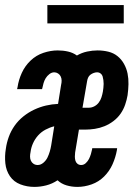

<svg xmlns="http://www.w3.org/2000/svg" viewBox="-31 -726 551 754"><path d="M104 8Q75 8 49 -2Q23 -12 8 -34Q-7 -56 -10 -84.5Q-13 -113 -8 -142Q-5 -165 3.5 -188.5Q12 -212 26.5 -232.5Q41 -253 61 -269Q81 -285 103.5 -295.5Q126 -306 149.5 -311.5Q173 -317 197 -318L209 -393Q211 -401 211 -409.5Q211 -418 207.5 -425.5Q204 -433 197 -437.5Q190 -442 182 -442Q172 -442 163 -435Q154 -428 148.5 -419Q143 -410 140 -399.5Q137 -389 135 -379Q135 -378 134.5 -377.5Q134 -377 134 -376H36Q37 -378 37 -380Q37 -382 38 -384Q42 -412 54.5 -439.5Q67 -467 89 -488Q111 -509 139.5 -518.5Q168 -528 196 -528Q217 -528 236.5 -523.5Q256 -519 271 -508Q290 -519 311 -523.5Q332 -528 352 -528Q374 -528 394.5 -523Q415 -518 430.5 -505.5Q446 -493 456 -475Q466 -457 470 -437Q474 -417 473.5 -395.5Q473 -374 470 -352Q467 -334 460.5 -315Q454 -296 442.5 -279.5Q431 -263 414.5 -250.5Q398 -238 379.5 -230.5Q361 -223 341.5 -220Q322 -217 304 -217H279L264 -127Q263 -119 263 -111Q263 -103 265 -95.5Q267 -88 273 -83Q279 -78 288 -78Q298 -78 306 -85.5Q314 -93 318.5 -102Q323 -111 326 -121Q329 -131 331 -141Q331 -142 331 -142.5Q331 -143 331 -144H429Q429 -142 428.5 -140Q428 -138 428 -136Q423 -108 411 -81Q399 -54 378 -33Q357 -12 329 -2Q301 8 273 8Q251 8 230.5 2Q210 -4 195 -18Q174 -4 150.5 2Q127 8 104 8ZM293 -303H318Q329 -303 339.5 -308.5Q350 -314 357 -323.5Q364 -333 367.5 -344Q371 -355 373 -366Q374 -373 375 -381Q376 -389 376 -396.5Q376 -404 375 -411.5Q374 -419 372 -426Q370 -433 364 -437.5Q358 -442 350 -442Q344 -442 337 -439.5Q330 -437 324 -432.5Q318 -428 315 -421Q312 -414 311 -407ZM117 -78Q129 -78 139.5 -87Q150 -96 155.5 -107.5Q161 -119 164.5 -131Q168 -143 170 -155L182 -230Q165 -226 148 -217Q131 -208 118.5 -194Q106 -180 98.5 -163Q91 -146 89 -129Q87 -120 87 -111Q87 -102 90.5 -94.5Q94 -87 101 -82.5Q108 -78 117 -78ZM455 -634H155V-706H455Z"/></svg>

Font: Iosevka SS04 Semibold
Style: Italic
Weight: 600
Italic angle: -9°
Monospace: yes
Designer: Belleve Invis
Foundry: Belleve Invis
Version: Version 19.0.0; ttfautohint (v1.8.4)